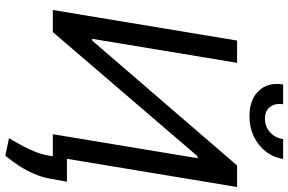

<svg xmlns="http://www.w3.org/2000/svg" viewBox="-210 -740 1137 758"><g transform="rotate(90 359.0 -360.5)"><path d="M139.6 -727.5H227.5L132.8 -155.3H139.6L632.8 -727.5H717.8L597.2 0H509.3L604 -571.3H596.2L106 0H19ZM438 -776.4Q372.6 -776.4 337.9 -813.2Q303.2 -850.1 313 -909.2H391.1Q386.2 -877.4 401.9 -857.4Q417.5 -837.4 448.2 -837.4Q479 -837.4 501.5 -857.4Q523.9 -877.4 528.8 -909.2H606.9Q600.6 -869.6 576.9 -839.8Q553.2 -810.1 517.6 -793.2Q481.9 -776.4 438 -776.4ZM696.8 -55.7 685.1 10.7Q679.2 42 666.5 72Q653.8 102.1 635.5 130.9Q617.2 159.7 594.2 187.5L524.9 172.9Q542 144.5 556.2 117.9Q570.3 91.3 580.3 65.4Q590.3 39.6 594.2 12.7L606 -55.7Z"/></g></svg>

Font: Inter Tight
Style: Italic
Weight: 400
Italic angle: -9.39999°
Designer: Rasmus Andersson
Foundry: rsms
Version: Version 3.002